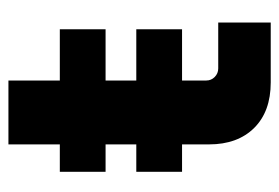

<svg xmlns="http://www.w3.org/2000/svg" viewBox="-126 -552 678 467"><g transform="rotate(-90 213.5 -319.0)"><path d="M246 0Q175.3 0 135.3 -40.3Q95.3 -80.7 95.3 -150V-638H250.7V-156.7Q250.7 -144.7 259.3 -136.2Q268 -127.7 280 -127.7H391.7V0ZM28.7 -401.7V-513H375.3V-401.7ZM28.7 -215.7V-327H375.3V-215.7Z"/></g></svg>

Font: MuseoModerno Thin
Style: Regular
Weight: 100
Designer: Pablo Cosgaya, Héctor Gatti, Marcela Romero, and the Authors of The MuseoModerno Project.
Foundry: Omnibus-Type Team
Version: Version 1.003